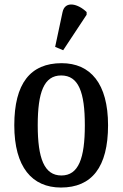

<svg xmlns="http://www.w3.org/2000/svg" viewBox="-20 -830 549 860"><path d="M263 -605 368 -764V-776C330 -813 271 -829 260 -775L227 -620ZM253 10C391 10 464 -81 464 -269C464 -456 385 -547 256 -547C116 -547 44 -456 44 -269C44 -81 124 10 253 10ZM255 -44C178 -44 149 -121 149 -269C149 -417 177 -492 254 -492C332 -492 360 -417 360 -269C360 -121 332 -44 255 -44Z"/></svg>

Font: Noto Serif Condensed Medium
Style: Regular
Weight: 500
Width: 3
Designer: Monotype Design Team
Foundry: Monotype Imaging Inc.
Version: Version 2.015